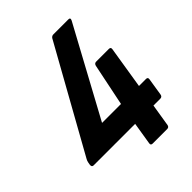

<svg xmlns="http://www.w3.org/2000/svg" viewBox="-192 -754 853 853"><g transform="rotate(-45 234.5 -327.5)"><path d="M263 0Q251 0 253 -12L270 -117H9Q-2 -117 -1 -130L1 -142Q2 -147 3.5 -151.5Q5 -156 7 -159L279 -647Q285 -655 294 -655H388Q402 -655 395 -641L169 -224H288L329 -423Q332 -435 343 -435H423Q435 -435 433 -423L401 -224H445Q457 -224 455 -212L442 -130Q440 -117 428 -117H385L368 -12Q366 0 354 0Z"/></g></svg>

Font: Sofia Sans Condensed ExtraBold
Style: Italic
Weight: 800
Italic angle: -9°
Version: Version 4.100